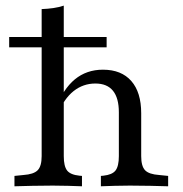

<svg xmlns="http://www.w3.org/2000/svg" viewBox="-20 -652 640 672"><path d="M164.5 -2.4Q124.2 -2.4 93.1 -1.6Q62.1 -0.8 30.6 0V-36.3L62.1 -39.5Q97.6 -41.9 111.7 -56Q125.8 -70.2 125.8 -105.6V-206.5H203.2V-105.6Q203.2 -70.2 214.9 -55.2Q226.6 -40.3 258.1 -37.1L266.9 -36.3V0Q241.9 -0.8 218.5 -1.6Q195.2 -2.4 164.5 -2.4ZM396 -206.5V-258.9Q396 -308.9 375.4 -334.3Q354.8 -359.7 313.7 -359.7Q271 -359.7 237.5 -333.1Q204 -306.5 180.6 -250.8L175 -271.8Q200.8 -340.3 241.9 -374.2Q283.1 -408.1 340.3 -408.1Q404.8 -408.1 439.5 -368.5Q474.2 -329 474.2 -255.6V-206.5ZM434.7 -2.4Q404.8 -2.4 381 -1.6Q357.3 -0.8 333.1 0V-36.3L341.9 -37.1Q372.6 -40.3 384.3 -55.2Q396 -70.2 396 -105.6V-206.5H474.2V-105.6Q474.2 -70.2 487.9 -56Q501.6 -41.9 537.1 -39.5L568.5 -36.3V0Q537.1 -0.8 506.5 -1.6Q475.8 -2.4 434.7 -2.4ZM125.8 -206.5V-620.2Q147.6 -621 166.9 -623.8Q186.3 -626.6 203.2 -632.3V-206.5ZM12.1 -486.3V-522.6H353.2V-486.3Z"/></svg>

Font: Playfair 9pt
Style: Regular
Weight: 400
Designer: Claus Eggers Sørensen
Foundry: Claus Eggers Sørensen
Version: Version 2.203